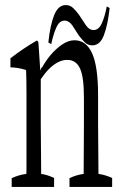

<svg xmlns="http://www.w3.org/2000/svg" viewBox="-20 -744 481 754"><path d="M252.9 -44.4Q280.8 -57.6 308.6 -61Q308.6 -61 308.6 -64.9Q308.6 -76.2 308.6 -77.1Q308.6 -121.6 309.1 -170.4Q309.6 -219.2 309.6 -257.3Q309.6 -313 309.6 -358.9Q309.6 -442.4 294.4 -474.6Q278.8 -508.8 244.6 -508.8Q226.1 -508.8 208.5 -500Q190.9 -491.2 172.4 -473.1Q157.2 -458 140.1 -433.1Q140.1 -350.1 140.1 -257.3Q140.1 -217.8 141.6 -78.1Q141.6 -76.2 141.6 -64.9Q141.6 -64.9 141.6 -61Q167 -57.6 192.4 -44.9Q192.4 -32.2 192.4 -9.8Q192.4 -9.8 25.9 -9.8Q25.9 -32.2 25.9 -44.4Q54.7 -57.6 83.5 -61Q83.5 -61 83.5 -64.9Q84 -76.2 84 -77.6Q84 -129.4 84 -171.4Q84 -277.3 84 -373Q84 -429.2 82.5 -468.8Q51.8 -479 21 -479.5Q21 -502 21 -515.1Q72.3 -554.7 124 -584.5Q127.4 -585.4 130.9 -577.1Q134.8 -526.9 138.2 -466.8Q142.1 -478.5 146 -480.5Q160.6 -506.3 178.2 -527.3Q201.2 -554.2 225.3 -570.1Q249.5 -585.9 272.5 -585.9Q317.4 -585.9 340.8 -536.6Q365.2 -485.4 365.2 -369.1Q365.2 -318.4 365.2 -257.3Q365.2 -216.3 366.7 -61Q393.6 -57.6 420.4 -44.9Q420.4 -32.2 420.4 -9.8Q420.4 -9.8 252.9 -9.8Q252.9 -31.7 252.9 -44.4ZM237.8 -724.1Q254.9 -724.1 266.8 -712.9Q278.8 -701.7 290.5 -685.5Q303.7 -665.5 315.9 -647Q329.6 -626 347.7 -626Q368.7 -626 380.9 -654.8Q391.6 -679.2 399.4 -718.8Q399.4 -718.8 410.6 -712.4Q403.3 -645.5 387.7 -605Q372.6 -565.9 342.8 -565.9Q325.7 -565.9 314.2 -576.7Q302.7 -587.4 290 -604Q277.3 -624 265.1 -642.6Q251.5 -663.1 232.9 -663.1Q212.9 -663.1 200.7 -634.8Q189.9 -610.8 181.2 -570.8Q181.2 -570.8 169.9 -577.1Q176.8 -645 192.9 -685.1Q209 -724.1 237.8 -724.1Z"/></svg>

Font: Scarab Serif
Style: Light
Weight: 300
Designer: John Roberts
Foundry: Scarab
Version: 1.0